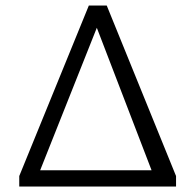

<svg xmlns="http://www.w3.org/2000/svg" viewBox="-20 -678 710 698"><path d="M50 -38 303 -658H368L620 -38V0H50ZM531 -59 332 -577 126 -59Z"/></svg>

Font: LXGW Bright TC
Style: Regular
Weight: 400
Designer: Christian Thalmann (Catharsis Fonts)
Foundry: LXGW / Christian Thalmann (Catharsis Fonts) / Fontworks Inc.
Version: Version 5.501